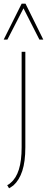

<svg xmlns="http://www.w3.org/2000/svg" viewBox="-57 -810 254 1038"><path d="M80 -14Q80 64 63.5 114Q47 164 16 192Q10 196 4 200.5Q-2 205 -8 208L-18 191Q-8 187 1 178Q30 154 45 106.5Q60 59 60 -14V-530H80ZM-37 -596 60 -790H81L177 -596H156L70 -765L-17 -596Z"/></svg>

Font: Georama SemiCondensed Thin
Style: Regular
Weight: 100
Width: 4
Designer: Jean-Baptiste Levee
Foundry: Production Type
Version: Version 1.000